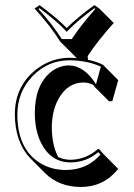

<svg xmlns="http://www.w3.org/2000/svg" viewBox="-20 -665 525 751"><path d="M215.8 -502Q177.2 -564 115.2 -631.8L134.8 -645Q198.7 -597.2 230.5 -565.9Q235.8 -560.5 241.2 -555.2Q279.8 -594.7 349.1 -645L368.2 -631.8L424.8 -575.2Q357.4 -499.5 322.8 -445.3L324.2 -431.2Q360.4 -423.3 383.8 -411.1L386.2 -408.2L442.4 -351.6L419.4 -269.5L406.7 -268.6L350.1 -325.2Q347.7 -329.6 345.7 -332.5Q326.2 -342.3 306.6 -342.3Q245.1 -342.3 209 -278.8Q183.1 -231.4 182.6 -166.5Q183.1 -97.7 207.5 -50.8Q230.5 -40 255.9 -40Q316.4 -41 362.8 -82H367.2L386.2 -61L442.4 -4.4Q385.7 66.4 295.4 66.4Q210.4 65.4 156.7 12.7L100.6 -43.9Q38.6 -107.4 38.1 -217.8Q38.1 -327.1 120.6 -392.6Q179.7 -438.5 251 -439Q266.1 -439 280.3 -437.5L272.5 -445.3ZM250 -409.2Q310.1 -407.7 355.5 -335.4L374.5 -404.3Q321.3 -428.7 251 -429.2Q166.5 -429.2 105.5 -365.2Q48.3 -304.2 47.9 -217.8Q47.9 -84.5 134.3 -28.8Q179.7 0 238.8 0Q321.3 -1 373 -60.5L364.3 -69.8Q316.9 -29.8 255.9 -29.8Q179.2 -29.8 140.6 -106Q116.2 -155.3 116.2 -223.1Q116.2 -330.6 177.7 -382.3Q210.4 -408.7 250 -409.2ZM221.7 -512.2H260.7Q294.4 -564 353 -630.4L349.1 -632.8Q284.7 -585.4 248 -547.9L240.7 -540.5L233.9 -548.3Q198.2 -585.4 134.8 -632.8L130.4 -629.9Q186.5 -567.9 221.7 -512.2Z"/></svg>

Font: Linux Biolinum Shadow O
Style: Regular
Weight: 400
Designer: Philipp H. Poll
Foundry: Philipp H. Poll
Version: Version 1.0.4